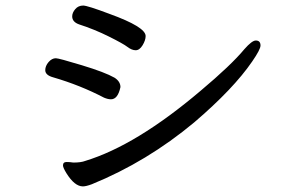

<svg xmlns="http://www.w3.org/2000/svg" viewBox="-20 -686 1040 692"><path d="M379.9 -328.1Q369.1 -328.1 355 -334Q269 -378.9 171.9 -407.2Q143.1 -415 143.1 -433.1Q143.1 -448.2 155 -462.2Q167 -476.1 181.2 -476.1Q191.9 -476.1 274.9 -450.9Q357.9 -425.8 393.1 -405.8Q414.1 -392.1 414.1 -372.1Q404.8 -328.1 379.9 -328.1ZM278.8 -14.2Q249 -14.2 219.2 -62Q207 -82 207 -89.8Q207 -102.1 220.2 -102.1Q231.9 -102.1 244.1 -100.1Q272 -100.1 287.1 -106Q471.2 -162.1 703.1 -358.9Q813 -451.2 860.8 -508.8Q888.2 -540 901.9 -540Q918.9 -540 918.9 -522Q918.9 -507.8 889.2 -464.8Q821.8 -366.2 680.2 -245.1Q509.8 -103 311 -22Q290 -14.2 278.8 -14.2ZM265.1 -598.1Q240.2 -606.9 240.2 -627Q240.2 -640.1 251.2 -653.1Q262.2 -666 279.8 -666Q294.9 -666 374 -636.2Q504.9 -588.9 504.9 -556.2Q504.9 -541 493.9 -522.9Q482.9 -504.9 469 -504.9Q455.1 -504.9 439.5 -516.8Q423.8 -528.8 372.3 -554.4Q320.8 -580.1 265.1 -598.1Z"/></svg>

Font: LXGW WenKai Mono GB Screen
Style: Regular
Weight: 400
Monospace: yes
Designer: LXGW / Fontworks Inc.
Foundry: LXGW / Fontworks Inc.
Version: Version 1.510;January 18,2025